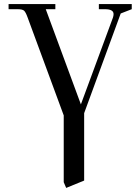

<svg xmlns="http://www.w3.org/2000/svg" viewBox="-20 -722 684 940"><path d="M22 -677V-702H251V-677H204L376 -211L533 -636Q536 -645 536 -653Q536 -677 494 -677H464V-702H625V-677L571 -656L392 -168V162L304 198L292 170V-157L115 -637Q106 -662 98 -669.5Q90 -677 66 -677Z"/></svg>

Font: Dihjauti
Style: Bold
Weight: 700
Designer: T. Christopher White
Version: Version 3.0.0